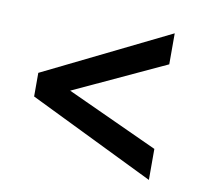

<svg xmlns="http://www.w3.org/2000/svg" viewBox="-54 -496 537 512"><g transform="rotate(10 214.0 -240.5)"><path d="M380 -42V-126L132 -240L380 -355V-439L40 -272V-208Z"/></g></svg>

Font: Cambay Devanagari
Style: Regular
Weight: 700
Designer: Pooja Saxena
Foundry: Pooja Saxena
Version: Version 1.095;PS 001.095;hotconv 1.0.70;makeotf.lib2.5.58329